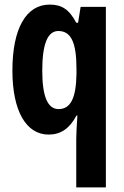

<svg xmlns="http://www.w3.org/2000/svg" viewBox="-20 -576 541 836"><path d="M312 28V240H441V-546H331L320 -477H312C281 -536 248 -556 196 -556C94 -556 34 -452 34 -269C34 -94 93 10 192 10C244 10 283 -16 313 -73H317C314 -25 312 6 312 28ZM235 -101C188 -101 164 -155 164 -268C164 -386 188 -441 234 -441C289 -441 313 -392 313 -276V-252C311 -150 288 -101 235 -101Z"/></svg>

Font: Noto Sans Gurmukhi UI ExtraCondensed
Style: Bold
Weight: 700
Width: 2
Designer: Jelle Bosma - Monotype Design Team
Foundry: Monotype Imaging Inc.
Version: Version 2.004